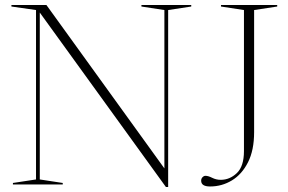

<svg xmlns="http://www.w3.org/2000/svg" viewBox="-20 -735 1146 765"><path d="M123.5 -20V-695L25.5 -709V-715H165L635 -64V-695L543.5 -709V-715H742V-709L650 -695V10H641L138.5 -685V-20L230 -6V0H31.5V-6ZM992.5 -208.5Q992.5 -136.5 968.2 -88.5Q944 -40.5 904 -16.2Q864 8 817 8Q781.5 8 781.5 -15Q781.5 -23.5 787 -29Q792.5 -34.5 798.5 -34.5Q809.5 -34.5 825.5 -26.5Q841.5 -18.5 859.5 -18.5Q895.5 -18.5 923.8 -45.5Q952 -72.5 952 -133V-695L860.5 -709V-715H1084.5V-709L992.5 -695Z"/></svg>

Font: Newsreader 72pt ExtraLight
Style: Regular
Weight: 275
Designer: Hugues Gentile
Foundry: Production Type
Version: Version 1.003; ttfautohint (v1.8.3)